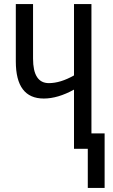

<svg xmlns="http://www.w3.org/2000/svg" viewBox="-20 -734 559 947"><path d="M431 -714H345V-362Q278 -324 221 -324Q143 -324 143 -445V-714H58V-431Q58 -248 196 -248Q265 -248 345 -292V0H413V193H496V-76H431Z"/></svg>

Font: Noto Sans Display Condensed
Style: Regular
Weight: 400
Width: 3
Designer: Monotype Design Team
Foundry: Monotype Imaging Inc.
Version: Version 1.900